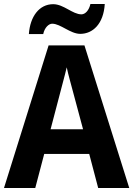

<svg xmlns="http://www.w3.org/2000/svg" viewBox="-20 -944 669 964"><path d="M125 -773H197C204 -806 225 -825 242 -825C284 -825 333 -774 383 -774C445 -774 500 -823 506 -924H434C427 -892 408 -872 389 -872C344 -872 300 -923 247 -923C177 -923 131 -861 125 -773ZM473 0H629L404 -716H224L0 0H157L202 -171H428ZM349 -474 397 -295H234L281 -474C287 -499 307 -570 315 -606C323 -567 339 -513 349 -474Z"/></svg>

Font: Noto Sans Gurmukhi SemiCondensed
Style: Bold
Weight: 700
Width: 4
Designer: Jelle Bosma - Monotype Design Team
Foundry: Monotype Imaging Inc.
Version: Version 2.004